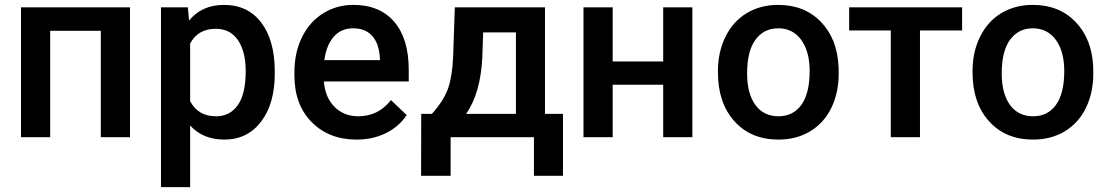

<svg xmlns="http://www.w3.org/2000/svg" viewBox="-20 -558 4507 781"><path d="M508.8 0H390.1V-432.6H184.1V0H65.4V-528.3H508.8Z M634.8 0ZM1097.7 -258.8Q1097.7 -136.2 1042 -63.2Q986.3 9.8 892.6 9.8Q805.7 9.8 753.4 -47.4V203.1H634.8V-528.3H744.1L749 -474.6Q801.3 -538.1 891.1 -538.1Q987.8 -538.1 1042.7 -466.1Q1097.7 -394 1097.7 -266.1ZM979.5 -269Q979.5 -348.1 948 -394.5Q916.5 -440.9 857.9 -440.9Q785.2 -440.9 753.4 -380.9V-146.5Q785.6 -85 858.9 -85Q915.5 -85 947.5 -130.6Q979.5 -176.3 979.5 -269Z M1177.7 0ZM1430.7 9.8Q1317.9 9.8 1247.8 -61.3Q1177.7 -132.3 1177.7 -250.5V-265.1Q1177.7 -344.2 1208.3 -406.5Q1238.8 -468.8 1293.9 -503.4Q1349.1 -538.1 1417 -538.1Q1524.9 -538.1 1583.7 -469.2Q1642.6 -400.4 1642.6 -274.4V-226.6H1297.4Q1302.7 -161.1 1341.1 -123Q1379.4 -85 1437.5 -85Q1519 -85 1570.3 -150.9L1634.3 -89.8Q1602.5 -42.5 1549.6 -16.4Q1496.6 9.8 1430.7 9.8ZM1416.5 -442.9Q1367.7 -442.9 1337.6 -408.7Q1307.6 -374.5 1299.3 -313.5H1525.4V-322.3Q1521.5 -381.8 1493.7 -412.4Q1465.8 -442.9 1416.5 -442.9Z M1736.8 -94.7Q1786.1 -149.9 1803 -199.5Q1819.8 -249 1823.2 -326.2L1830.1 -528.3H2196.8V-94.7H2270V157.2H2151.9V0H1813V157.2H1692.9L1693.4 -94.7ZM1876 -94.7H2078.6V-426.3H1945.3L1941.9 -325.2Q1935.1 -179.7 1876 -94.7Z M2796.4 0H2677.7V-213.4H2472.2V0H2353.5V-528.3H2472.2V-308.1H2677.7V-528.3H2796.4Z M2900.4 0ZM2900.4 -269Q2900.4 -346.7 2931.2 -408.9Q2961.9 -471.2 3017.6 -504.6Q3073.2 -538.1 3145.5 -538.1Q3252.4 -538.1 3319.1 -469.2Q3385.7 -400.4 3391.1 -286.6L3391.6 -258.8Q3391.6 -180.7 3361.6 -119.1Q3331.5 -57.6 3275.6 -23.9Q3219.7 9.8 3146.5 9.8Q3034.7 9.8 2967.5 -64.7Q2900.4 -139.2 2900.4 -263.2ZM3019 -258.8Q3019 -177.2 3052.7 -131.1Q3086.4 -85 3146.5 -85Q3206.5 -85 3240 -131.8Q3273.4 -178.7 3273.4 -269Q3273.4 -349.1 3239 -396Q3204.6 -442.9 3145.5 -442.9Q3087.4 -442.9 3053.2 -396.7Q3019 -350.6 3019 -258.8Z M3893.6 -434.1H3722.2V0H3603.5V-434.1H3434.1V-528.3H3893.6Z M3936 0ZM3936 -269Q3936 -346.7 3966.8 -408.9Q3997.6 -471.2 4053.2 -504.6Q4108.9 -538.1 4181.2 -538.1Q4288.1 -538.1 4354.7 -469.2Q4421.4 -400.4 4426.8 -286.6L4427.2 -258.8Q4427.2 -180.7 4397.2 -119.1Q4367.2 -57.6 4311.3 -23.9Q4255.4 9.8 4182.1 9.8Q4070.3 9.8 4003.2 -64.7Q3936 -139.2 3936 -263.2ZM4054.7 -258.8Q4054.7 -177.2 4088.4 -131.1Q4122.1 -85 4182.1 -85Q4242.2 -85 4275.6 -131.8Q4309.1 -178.7 4309.1 -269Q4309.1 -349.1 4274.7 -396Q4240.2 -442.9 4181.2 -442.9Q4123 -442.9 4088.9 -396.7Q4054.7 -350.6 4054.7 -258.8Z"/></svg>

Font: Roboto Medium
Style: Regular
Weight: 500
Designer: Google
Version: Version 2.134; 2016; ttfautohint (v1.6)